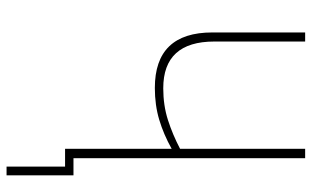

<svg xmlns="http://www.w3.org/2000/svg" viewBox="-198 -556 928 571"><g transform="rotate(90 265.5 -270.0)"><path d="M422 -714V-342Q380 -320 336.5 -306Q293 -292 242 -292Q103 -292 103 -444V-714H76V-438Q76 -267 241 -267Q292 -267 335.5 -280Q379 -293 422 -317V0H475V174H501V-25H450V-714Z"/></g></svg>

Font: Noto Sans Display SemiCondensed Thin
Style: Regular
Weight: 250
Width: 4
Designer: Monotype Design team
Foundry: Monotype Imaging Inc.
Version: 1.000